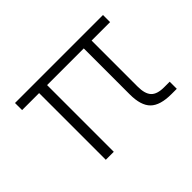

<svg xmlns="http://www.w3.org/2000/svg" viewBox="-99 -708 918 918"><g transform="rotate(-45 359.5 -249.5)"><path d="M532 -451V-140Q532 -91 552 -69.5Q572 -48 619 -48H657V0H621Q545 0 512 -32.5Q479 -65 479 -140V-451H231V0H177V-451H62V-499H657V-451Z"/></g></svg>

Font: Bai Jamjuree Light
Style: Regular
Weight: 300
Designer: Katatrad Aksorn Co.,Ltd.
Foundry: Cadson Demak Co.,Ltd.
Version: Version 1.000; ttfautohint (v1.6)